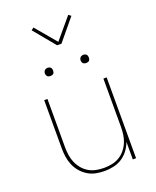

<svg xmlns="http://www.w3.org/2000/svg" viewBox="-172 -1054 944 1161"><g transform="rotate(-20 300.0 -473.5)"><path d="M297 8Q269 8 241.5 2.5Q214 -3 190 -17.5Q166 -32 147.5 -53.5Q129 -75 118 -101Q107 -127 103 -154.5Q99 -182 99 -210V-520H120V-210Q120 -185 123.5 -159.5Q127 -134 137 -110.5Q147 -87 163.5 -67Q180 -47 202 -34Q224 -21 249.5 -16Q275 -11 300 -11Q325 -11 350.5 -16Q376 -21 398 -34Q420 -47 436.5 -67Q453 -87 463 -110.5Q473 -134 476.5 -159.5Q480 -185 480 -210V-520H501V0H480V-113Q470 -85 452 -61Q434 -37 409.5 -21Q385 -5 355.5 1.5Q326 8 297 8ZM415 -644Q410 -644 404.5 -645.5Q399 -647 395.5 -650.5Q392 -654 390 -659.5Q388 -665 388 -670Q388 -675 390 -680.5Q392 -686 395.5 -689.5Q399 -693 404.5 -695Q410 -697 415 -697Q420 -697 425.5 -695Q431 -693 434.5 -689.5Q438 -686 439.5 -680.5Q441 -675 441 -670Q441 -665 439.5 -659.5Q438 -654 434.5 -650.5Q431 -647 425.5 -645.5Q420 -644 415 -644ZM185 -644Q180 -644 174.5 -645.5Q169 -647 165.5 -650.5Q162 -654 160 -659.5Q158 -665 158 -670Q158 -675 160 -680.5Q162 -686 165.5 -689.5Q169 -693 174.5 -695Q180 -697 185 -697Q190 -697 195.5 -695Q201 -693 204.5 -689.5Q208 -686 209.5 -680.5Q211 -675 211 -670Q211 -665 209.5 -659.5Q208 -654 204.5 -650.5Q201 -647 195.5 -645.5Q190 -644 185 -644ZM286 -805 172 -943 188 -955 300 -822 412 -955 428 -943 314 -805Z"/></g></svg>

Font: Iosevka Aile Thin
Style: Regular
Weight: 100
Designer: Belleve Invis
Foundry: Belleve Invis
Version: Version 31.1.0; ttfautohint (v1.8.4)